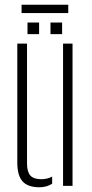

<svg xmlns="http://www.w3.org/2000/svg" viewBox="-20 -784 388 810"><path d="M53 -98V-600H94V-95Q94 -59 108 -43.5Q122 -28 154 -28Q180 -28 200 -39V-9Q177 6 146 6Q97.5 6 75.2 -18.8Q53 -43.5 53 -98ZM246 0V-600H286V0ZM193 -640V-689H242V-640ZM96 -640V-689H145V-640ZM71 -764H268V-729H71Z"/></svg>

Font: Big Shoulders Stencil Text Thin Thin
Style: Regular
Weight: 250
Version: Version 2.001